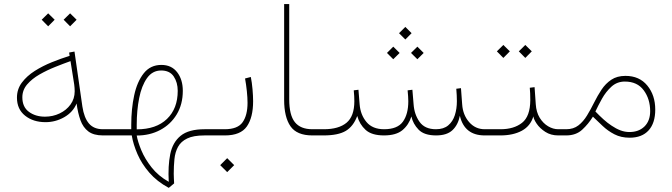

<svg xmlns="http://www.w3.org/2000/svg" viewBox="-20 -663 3290 940"><path d="M323.2 -597.7 355 -566.4 323.2 -534.2 291.5 -566.4ZM215.8 -597.7 247.6 -566.4 215.8 -534.2 184.1 -566.4ZM483.9 0Q438.5 0 412.6 -19.5Q386.7 -39.1 374 -74.2Q361.3 -109.4 355 -156.2Q336.9 -113.3 294.2 -89.1Q251.5 -64.9 203.1 -64.9Q142.6 -64.9 102.8 -96.7Q63 -128.4 63 -185.1Q63 -226.6 87.2 -258.8Q111.3 -291 150.1 -315.7Q189 -340.3 233.9 -358.4Q278.8 -376.5 320.8 -389.6L318.4 -405.8L344.7 -410.6L383.3 -141.6Q391.6 -86.4 415.5 -58.3Q439.5 -30.3 483.9 -30.3H513.7V0ZM345.7 -216.3Q345.7 -224.6 345 -232.7Q344.2 -240.7 343.3 -249.5L325.2 -363.8Q291 -351.6 250.5 -335.4Q210 -319.3 173.3 -298.3Q136.7 -277.3 113 -249.8Q89.4 -222.2 89.4 -186.5Q89.4 -139.2 121.6 -115.5Q153.8 -91.8 200.2 -91.8Q238.8 -91.8 272 -107.7Q305.2 -123.5 325.4 -151.6Q345.7 -179.7 345.7 -216.3Z M494.1 0V-30.3H622.6V-52.7Q622.6 -129.9 637 -196.5Q651.4 -263.2 683.8 -304.2Q716.3 -345.2 770 -345.2Q819.8 -345.2 847.4 -309.3Q875 -273.4 875 -218.3Q875 -152.3 845.2 -103Q815.4 -53.7 764.4 -26.6Q713.4 0.5 649.4 0.5Q654.3 29.8 671.6 72Q689 114.3 721.9 156.2Q754.9 198.2 806.2 227.1Q801.8 149.4 813.5 91.6Q825.2 33.7 864.5 1.7Q903.8 -30.3 981.4 -30.3H1011.7V0H981.4Q927.2 0 896.5 14.9Q865.7 29.8 851.6 55.9Q837.4 82 834 116Q830.6 149.9 830.6 188Q830.6 195.8 831.3 210.7Q832 225.6 832.5 234.9L806.2 256.8Q748.5 225.6 711.2 182.4Q673.8 139.2 653.1 91.6Q632.3 43.9 625 0ZM769 -317.9Q726.1 -317.9 699.7 -280.5Q673.3 -243.2 661.4 -182.9Q649.4 -122.6 649.4 -52.7V-29.8Q744.6 -29.8 797.4 -80.6Q850.1 -131.3 850.1 -218.3Q850.1 -259.3 830.6 -288.6Q811 -317.9 769 -317.9Z M991.7 -30.3H1080.1Q1143.6 -30.3 1167.7 -64.5Q1191.9 -98.6 1191.9 -159.7Q1191.9 -184.6 1188.5 -217Q1185.1 -249.5 1179.7 -278.8L1208 -286.1Q1213.4 -259.3 1216.3 -226.1Q1219.2 -192.9 1219.2 -167.5Q1219.2 -87.9 1188.5 -43.9Q1157.7 0 1081.1 0H991.7ZM1092.3 111.3 1126.5 145.5 1092.3 179.7 1058.1 145.5Z M1371.1 -643.1H1396V-176.3Q1396 -99.6 1423.6 -64.9Q1451.2 -30.3 1509.3 -30.3H1539.1V0H1509.3Q1433.1 0 1402.1 -44.9Q1371.1 -89.8 1371.1 -174.3Z M1964.4 -531.2 1995.1 -500.5 1964.4 -469.7 1933.6 -500.5ZM2023.4 -434.6 2054.2 -403.8 2023.4 -373 1992.2 -403.8ZM1905.3 -434.6 1936.5 -403.8 1905.3 -373 1874.5 -403.8ZM2115.2 0Q2056.6 0 2029.3 -28.3Q2002 -56.6 1994.1 -92.8Q1981.4 -51.8 1950.4 -25.9Q1919.4 0 1859.9 0Q1799.8 0 1770 -27.1Q1740.2 -54.2 1729 -95.2Q1710 -44.4 1672.9 -22.2Q1635.7 0 1564.5 0H1519.5V-30.3H1565.4Q1638.2 -30.3 1676.5 -62Q1714.8 -93.8 1714.8 -167.5Q1714.8 -178.2 1714.1 -192.4Q1713.4 -206.5 1711.9 -220.7L1734.9 -223.6L1740.7 -152.3Q1744.6 -101.1 1774.2 -65.7Q1803.7 -30.3 1860.4 -30.3Q1925.8 -30.3 1952.4 -67.1Q1979 -104 1979 -167.5Q1979 -178.2 1978 -192.4Q1977.1 -206.5 1975.6 -220.7L1999 -223.6L2004.9 -152.3Q2008.3 -103 2033.9 -66.7Q2059.6 -30.3 2114.3 -30.3Q2151.9 -30.3 2174.3 -49.1Q2196.8 -67.9 2206.8 -99.1Q2216.8 -130.4 2216.8 -167.5Q2216.8 -195.8 2213.9 -228.5L2236.8 -231.4L2242.7 -152.3Q2246.1 -100.6 2276.6 -65.4Q2307.1 -30.3 2353 -30.3H2383.3V0H2353Q2253.9 0 2231.4 -96.2Q2222.7 -51.8 2195.3 -25.9Q2168 0 2115.2 0Z M2551.8 -442.9 2583.5 -411.6 2551.8 -379.4 2520 -411.6ZM2444.3 -442.9 2476.1 -411.6 2444.3 -379.4 2412.6 -411.6ZM2363.8 -30.3H2430.7Q2496.1 -30.3 2535.9 -61.8Q2575.7 -93.3 2576.2 -172.4Q2576.2 -208 2573.7 -233.4L2597.2 -236.3L2603 -152.8Q2605.5 -113.8 2622.3 -86.4Q2639.2 -59.1 2663.6 -44.7Q2688 -30.3 2712.9 -30.3H2741.7V0H2712.9Q2676.8 0 2649.9 -17.3Q2623 -34.7 2607.9 -56.9Q2592.8 -79.1 2591.3 -93.3Q2577.1 -45.9 2534.7 -22.9Q2492.2 0 2429.7 0H2363.8Z M3062.5 11.2Q3020.5 11.2 2988.3 -5.4Q2956.1 -22 2930.7 -46.1Q2905.3 -70.3 2882.8 -91.8Q2860.4 -55.7 2830.1 -27.8Q2799.8 0 2752 0H2721.7V-30.3H2752Q2787.6 -30.3 2811.8 -49.1Q2835.9 -67.9 2854 -97.7Q2872.1 -127.4 2888.7 -160.9Q2905.3 -194.3 2925 -224.1Q2944.8 -253.9 2972.9 -272.7Q3001 -291.5 3042 -291.5Q3110.4 -291.5 3149.2 -244.1Q3188 -196.8 3188 -126.5Q3188 -60.5 3155.5 -24.7Q3123 11.2 3062.5 11.2ZM3039.1 -263.7Q3001 -263.7 2973.6 -238.8Q2946.3 -213.9 2927.2 -179.7Q2908.2 -145.5 2895 -117.2Q2914.6 -96.7 2934.3 -78.9Q2954.1 -61 2974.1 -47.9Q2995.6 -33.2 3017.3 -24.9Q3039.1 -16.6 3061.5 -16.6Q3107.4 -16.6 3135.3 -43.9Q3163.1 -71.3 3163.1 -118.7Q3163.1 -178.2 3131.6 -220.9Q3100.1 -263.7 3039.1 -263.7Z"/></svg>

Font: Vazirmatn UI NL Thin
Style: Regular
Weight: 100
Designer: Saber Rastikerdar
Foundry: Saber Rastikerdar
Version: Version 33.003